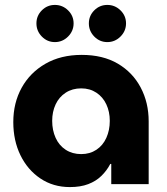

<svg xmlns="http://www.w3.org/2000/svg" viewBox="-20 -748 677 780"><path d="M264 12Q196 12 144 -23Q92 -58 63 -117.5Q34 -177 34 -252Q34 -330 68 -391.5Q102 -453 164.5 -489Q227 -525 312 -525Q398 -525 458.5 -489.5Q519 -454 551.5 -392.5Q584 -331 584 -255V0H432V-82H428Q414 -55 392 -33.5Q370 -12 338.5 0Q307 12 264 12ZM310 -122Q345 -122 371.5 -139.5Q398 -157 412 -188Q426 -219 426 -257Q426 -294 412 -324Q398 -354 371.5 -371.5Q345 -389 310 -389Q274 -389 247 -371.5Q220 -354 206 -324Q192 -294 192 -257Q192 -219 206 -188Q220 -157 247 -139.5Q274 -122 310 -122ZM416 -577Q385 -577 363 -599.5Q341 -622 341 -653Q341 -684 363 -706Q385 -728 416 -728Q447 -728 469.5 -706Q492 -684 492 -653Q492 -622 469.5 -599.5Q447 -577 416 -577ZM203 -577Q172 -577 150 -599.5Q128 -622 128 -653Q128 -684 150 -706Q172 -728 203 -728Q234 -728 256.5 -706Q279 -684 279 -653Q279 -622 256.5 -599.5Q234 -577 203 -577Z"/></svg>

Font: MuseoModerno Thin
Style: Bold
Weight: 700
Version: Version 1.003